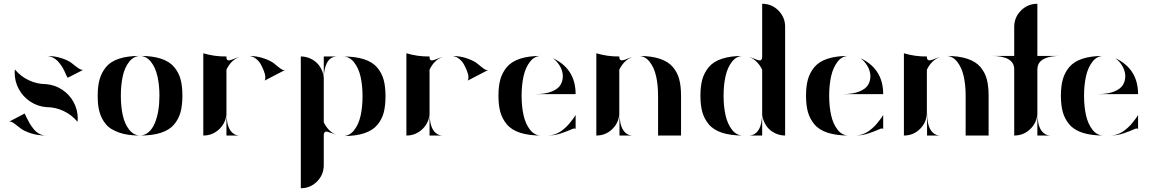

<svg xmlns="http://www.w3.org/2000/svg" viewBox="-20 -720 6113 1020"><path d="M225 -273Q272 -269 310.5 -243.5Q349 -218 371 -177.5Q393 -137 393 -90Q393 -82 392 -73Q361 -110 317.5 -130.5Q274 -151 225 -151Q179 -155 140.5 -180.5Q102 -206 80 -246.5Q58 -287 58 -334Q58 -342 59 -351Q90 -314 133.5 -293.5Q177 -273 225 -273ZM340 -307Q337 -310 331.5 -322Q326 -334 320.5 -346Q315 -358 305 -372.5Q295 -387 284.5 -397.5Q274 -408 258 -415.5Q242 -423 225 -423Q271 -423 308 -410.5Q345 -398 362.5 -383.5Q380 -369 396 -358Q412 -347 422 -349ZM111 -117Q113 -113 120.5 -97Q128 -81 136.5 -66.5Q145 -52 157.5 -36Q170 -20 187.5 -10Q205 0 226 0Q179 0 142 -12.5Q105 -25 87.5 -39.5Q70 -54 54.5 -65Q39 -76 29 -74Z M725 0Q726 0 726 0H724H723Q723 0 723 0Q690 0 662 -4Q634 -8 612 -16Q590 -24 572.5 -34.5Q555 -45 543 -59.5Q531 -74 522.5 -90Q514 -106 508.5 -126Q503 -146 501 -166.5Q499 -187 499 -212Q499 -262 509 -298Q519 -334 543 -363.5Q567 -393 612 -408Q657 -423 723 -423Q723 -423 723 -423H724H726Q726 -423 725 -423Q791 -423 836 -408Q881 -393 905.5 -363.5Q930 -334 939.5 -298Q949 -262 949 -212Q949 -162 939.5 -125.5Q930 -89 905.5 -59.5Q881 -30 836 -15Q791 0 725 0ZM724 0Q750 -1 770 -18.5Q790 -36 802.5 -66Q815 -96 821 -133Q827 -170 827 -212Q827 -268 816.5 -314.5Q806 -361 782 -391.5Q758 -422 724 -423Q690 -422 666 -391.5Q642 -361 632 -314.5Q622 -268 622 -211.5Q622 -155 632 -108.5Q642 -62 666 -31.5Q690 -1 724 0Z M1183 -122Q1183 -60 1202 -30Q1221 0 1254 0H1183ZM1222 -407Q1236 -413 1255 -418Q1209 -404 1183 -350V-123Q1183 -72 1147 -36Q1111 0 1060 0V-437Q1120 -419 1183 -420V-418Q1183 -412 1183.5 -409Q1184 -406 1187.5 -402Q1191 -398 1199.5 -399.5Q1208 -401 1222 -407ZM1182 -390Q1188 -392 1196 -396ZM1386 -292Q1389 -295 1389.5 -308.5Q1390 -322 1382.5 -341.5Q1375 -361 1365 -379Q1355 -397 1337 -410Q1319 -423 1299 -423Q1345 -423 1383 -409.5Q1421 -396 1439 -380.5Q1457 -365 1472 -354.5Q1487 -344 1496 -349Z M1700 -70Q1727 -16 1773 -2Q1754 -8 1740 -14V-13Q1726 -19 1717.5 -20.5Q1709 -22 1705.5 -18Q1702 -14 1701 -11Q1700 -8 1700 -2V157Q1700 208 1664.5 244Q1629 280 1578 280V-420Q1603 -420 1625.5 -410.5Q1648 -401 1664.5 -384.5Q1681 -368 1690.5 -345.5Q1700 -323 1700 -298ZM1772 -420Q1750 -420 1734.5 -408Q1719 -396 1709.5 -368Q1700 -340 1700 -298V-420ZM1802 -420Q1869 -420 1914.5 -405Q1960 -390 1984.5 -360.5Q2009 -331 2018.5 -295Q2028 -259 2028 -208.5Q2028 -158 2018.5 -122Q2009 -86 1984.5 -56.5Q1960 -27 1914.5 -12Q1869 3 1802 3Q1836 3 1860.5 -27.5Q1885 -58 1895.5 -104.5Q1906 -151 1906 -208.5Q1906 -266 1895.5 -312.5Q1885 -359 1860.5 -389.5Q1836 -420 1802 -420Z M2262 -122Q2262 -60 2281 -30Q2300 0 2333 0H2262ZM2301 -407Q2315 -413 2334 -418Q2288 -404 2262 -350V-123Q2262 -72 2226 -36Q2190 0 2139 0V-437Q2199 -419 2262 -420V-418Q2262 -412 2262.5 -409Q2263 -406 2266.5 -402Q2270 -398 2278.5 -399.5Q2287 -401 2301 -407ZM2261 -390Q2267 -392 2275 -396ZM2465 -292Q2468 -295 2468.5 -308.5Q2469 -322 2461.5 -341.5Q2454 -361 2444 -379Q2434 -397 2416 -410Q2398 -423 2378 -423Q2424 -423 2462 -409.5Q2500 -396 2518 -380.5Q2536 -365 2551 -354.5Q2566 -344 2575 -349Z M2891 0Q2908 0 2926 -6Q2944 -12 2958 -21.5Q2972 -31 2985 -43Q2998 -55 3007 -66.5Q3016 -78 3023.5 -87.5Q3031 -97 3034 -103L3038 -109V-35Q3033 -41 3015 -32.5Q2997 -24 2962 -12Q2927 0 2891 0ZM2855 0Q2788 0 2742.5 -15Q2697 -30 2672.5 -59.5Q2648 -89 2638 -125Q2628 -161 2628 -211.5Q2628 -262 2638 -298Q2648 -334 2672.5 -363.5Q2697 -393 2742.5 -408Q2788 -423 2855 -423Q2820 -423 2796 -392.5Q2772 -362 2761.5 -315.5Q2751 -269 2751 -211.5Q2751 -154 2761.5 -107.5Q2772 -61 2796 -30.5Q2820 0 2855 0ZM2825 -220Q2877 -220 2911.5 -234Q2946 -248 2958.5 -270.5Q2971 -293 2970 -318.5Q2969 -344 2954.5 -369Q2940 -394 2917 -411Q2975 -384 3005 -339Q3038 -290 3038 -220Z M3372 -423Q3439 -423 3484.5 -408Q3530 -393 3554.5 -364Q3579 -335 3588.5 -298.5Q3598 -262 3598 -212V0H3476V-211V-212Q3476 -269 3465.5 -315.5Q3455 -362 3430.5 -392.5Q3406 -423 3372 -423ZM3271 -123Q3271 -60 3290 -30Q3309 0 3342 0H3271ZM3310 -407Q3324 -413 3343 -418Q3297 -404 3270 -350V-123Q3270 -72 3234.5 -36Q3199 0 3148 0V-437Q3208 -419 3270 -420V-418Q3270 -415 3270.5 -413Q3271 -411 3271.5 -408Q3272 -405 3273.5 -403.5Q3275 -402 3278 -400.5Q3281 -399 3285 -399.5Q3289 -400 3295.5 -401.5Q3302 -403 3310 -407Z M4029 -700Q4080 -700 4115.5 -664Q4151 -628 4151 -578V0Q4127 0 4104 -9.5Q4081 -19 4064.5 -35.5Q4048 -52 4038.5 -75Q4029 -98 4029 -123V-350Q4002 -404 3957 -418Q3975 -413 3990 -407Q4003 -401 4012 -399.5Q4021 -398 4024 -402Q4027 -406 4028 -409Q4029 -412 4029 -418ZM3957 0Q3991 0 4010 -30Q4029 -60 4029 -123V0ZM3928 -423Q3893 -423 3869 -392.5Q3845 -362 3834.5 -315.5Q3824 -269 3824 -211.5Q3824 -154 3834.5 -107.5Q3845 -61 3869 -30.5Q3893 0 3928 0Q3861 0 3815.5 -15Q3770 -30 3745.5 -59.5Q3721 -89 3711 -125Q3701 -161 3701 -211.5Q3701 -262 3711 -298Q3721 -334 3745.5 -363.5Q3770 -393 3815.5 -408Q3861 -423 3928 -423Z M4525 0Q4542 0 4560 -6Q4578 -12 4592 -21.5Q4606 -31 4619 -43Q4632 -55 4641 -66.5Q4650 -78 4657.5 -87.5Q4665 -97 4668 -103L4672 -109V-35Q4667 -41 4649 -32.5Q4631 -24 4596 -12Q4561 0 4525 0ZM4489 0Q4422 0 4376.5 -15Q4331 -30 4306.5 -59.5Q4282 -89 4272 -125Q4262 -161 4262 -211.5Q4262 -262 4272 -298Q4282 -334 4306.5 -363.5Q4331 -393 4376.5 -408Q4422 -423 4489 -423Q4454 -423 4430 -392.5Q4406 -362 4395.5 -315.5Q4385 -269 4385 -211.5Q4385 -154 4395.5 -107.5Q4406 -61 4430 -30.5Q4454 0 4489 0ZM4459 -220Q4511 -220 4545.5 -234Q4580 -248 4592.5 -270.5Q4605 -293 4604 -318.5Q4603 -344 4588.5 -369Q4574 -394 4551 -411Q4609 -384 4639 -339Q4672 -290 4672 -220Z M5006 -423Q5073 -423 5118.5 -408Q5164 -393 5188.5 -364Q5213 -335 5222.5 -298.5Q5232 -262 5232 -212V0H5110V-211V-212Q5110 -269 5099.5 -315.5Q5089 -362 5064.5 -392.5Q5040 -423 5006 -423ZM4905 -123Q4905 -60 4924 -30Q4943 0 4976 0H4905ZM4944 -407Q4958 -413 4977 -418Q4931 -404 4904 -350V-123Q4904 -72 4868.5 -36Q4833 0 4782 0V-437Q4842 -419 4904 -420V-418Q4904 -415 4904.5 -413Q4905 -411 4905.5 -408Q4906 -405 4907.5 -403.5Q4909 -402 4912 -400.5Q4915 -399 4919 -399.5Q4923 -400 4929.5 -401.5Q4936 -403 4944 -407Z M5491 -123Q5491 -60 5510 -30Q5529 0 5563 0H5491V-123Q5491 -72 5455 -36Q5419 0 5368 0V-356Q5364 -423 5246 -423H5368V-577Q5368 -628 5404 -664Q5440 -700 5491 -700V-423H5613Q5571 -423 5543 -414Q5515 -405 5503 -389Q5491 -373 5491 -351Z M5879 0Q5896 0 5914 -6Q5932 -12 5946 -21.5Q5960 -31 5973 -43Q5986 -55 5995 -66.5Q6004 -78 6011.5 -87.5Q6019 -97 6022 -103L6026 -109V-35Q6021 -41 6003 -32.5Q5985 -24 5950 -12Q5915 0 5879 0ZM5843 0Q5776 0 5730.5 -15Q5685 -30 5660.5 -59.5Q5636 -89 5626 -125Q5616 -161 5616 -211.5Q5616 -262 5626 -298Q5636 -334 5660.5 -363.5Q5685 -393 5730.5 -408Q5776 -423 5843 -423Q5808 -423 5784 -392.5Q5760 -362 5749.5 -315.5Q5739 -269 5739 -211.5Q5739 -154 5749.5 -107.5Q5760 -61 5784 -30.5Q5808 0 5843 0ZM5813 -220Q5865 -220 5899.5 -234Q5934 -248 5946.5 -270.5Q5959 -293 5958 -318.5Q5957 -344 5942.5 -369Q5928 -394 5905 -411Q5963 -384 5993 -339Q6026 -290 6026 -220Z"/></svg>

Font: Oscilla
Style: Regular
Weight: 400
Designer: Ryan Lin
Version: Version 1.0